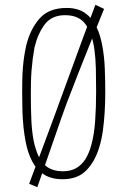

<svg xmlns="http://www.w3.org/2000/svg" viewBox="-20 -742 528 797"><path d="M240 2Q194 2 163.5 -17Q133 -36 114.5 -70.5Q96 -105 87 -151Q81 -181 77.5 -214.5Q74 -248 73 -284.5Q72 -321 72 -360Q72 -386 72.5 -411Q73 -436 75 -460.5Q77 -485 80.5 -508.5Q84 -532 89 -554Q106 -622 144.5 -665.5Q183 -709 257 -709Q303 -709 333 -688Q363 -667 380 -631.5Q397 -596 405 -550Q413 -507 415 -457.5Q417 -408 417 -359Q417 -317 414.5 -276.5Q412 -236 407 -199.5Q402 -163 392 -131Q374 -71 338 -34.5Q302 2 240 2ZM241 -31Q273 -31 296 -44Q319 -57 334.5 -81.5Q350 -106 359 -140Q371 -183 375 -240Q379 -297 379 -364Q379 -412 378 -455.5Q377 -499 372 -536Q363 -601 336 -640Q309 -679 250 -679Q195 -679 166 -641Q137 -603 123 -544Q119 -522 116 -498.5Q113 -475 111 -450Q109 -425 108.5 -400Q108 -375 108 -349Q108 -295 110 -247.5Q112 -200 119 -161Q127 -121 141 -91.5Q155 -62 179.5 -46.5Q204 -31 241 -31ZM135 35 101 21Q109 -1 120.5 -31.5Q132 -62 145.5 -98Q159 -134 173.5 -173Q188 -212 203 -252.5Q218 -293 232 -332Q246 -371 262 -414Q278 -457 293.5 -500Q309 -543 324 -583.5Q339 -624 352.5 -659.5Q366 -695 376 -722L412 -705Q400 -676 386.5 -642Q373 -608 358.5 -572Q344 -536 329.5 -499.5Q315 -463 301.5 -429Q288 -395 277 -365.5Q266 -336 257 -314Q247 -287 235 -253Q223 -219 210 -181Q197 -143 183.5 -104.5Q170 -66 157.5 -30Q145 6 135 35Z"/></svg>

Font: Truculenta Thin
Style: Regular
Weight: 250
Version: Version 1.002